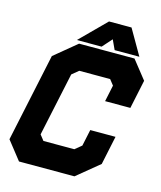

<svg xmlns="http://www.w3.org/2000/svg" viewBox="-125 -948 872 1039"><g transform="rotate(15 311.0 -429.0)"><path d="M81 0 0 -103 105 -597 230 -700H540.5L622 -597L588 -436H446.5L466 -528L442 -558.5H269L232 -528L156 -172L180 -141.5H353L390 -172L409.5 -264H551L517 -103L391.5 0ZM132.5 -71H371.5L453 -138L465.5 -198L453 -138L371.5 -71H132.5L78 -140.5L168 -564.5L252.5 -634H488.5L543.5 -564.5L530.5 -504L543.5 -564.5L488.5 -634H252.5L168 -564.5L78 -140.5ZM355.5 -858H481.5L563.5 -716H425L400 -770L352 -716H213.5ZM381 -819 326 -761 381 -819H438L468 -761L438 -819Z"/></g></svg>

Font: Tourney Thin Black
Style: Italic
Weight: 900
Italic angle: -12°
Version: Version 1.015